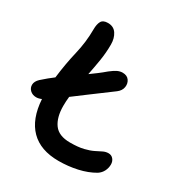

<svg xmlns="http://www.w3.org/2000/svg" viewBox="-178 -829 899 957"><g transform="rotate(30 272.0 -350.5)"><path d="M41 -210Q20 -210 6 -223Q-8 -236 -7.5 -255Q-7 -274 12 -292Q29 -307 44.5 -320Q60 -333 75 -344Q85 -427 102.5 -500.5Q120 -574 120 -646Q120 -676 129.5 -693Q139 -710 167 -710Q200 -710 216.5 -685Q233 -660 233 -624Q233 -577 225.5 -531Q218 -485 209 -440Q227 -453 247 -468Q267 -483 288 -501Q311 -519 325.5 -525.5Q340 -532 354 -532Q380 -532 392 -515Q404 -498 400.5 -476Q397 -454 376 -438Q305 -385 259 -351Q213 -317 183 -294Q180 -266 180 -241Q180 -175 207.5 -137Q235 -99 300 -99Q347 -99 377.5 -106.5Q408 -114 428 -124Q448 -134 463 -141.5Q478 -149 494 -149Q511 -149 521.5 -136.5Q532 -124 532 -106Q532 -86 523 -68Q514 -50 496 -38Q455 -14 403 -2.5Q351 9 296 9Q192 9 135 -48.5Q78 -106 71 -217Q55 -210 41 -210Z"/></g></svg>

Font: Shantell Sans Normal
Style: Regular
Weight: 500
Designer: Stephen Nixon, Anya Danilova, Shantell Martin
Foundry: Arrow Type
Version: Version 1.009;[a7da0bfa3]